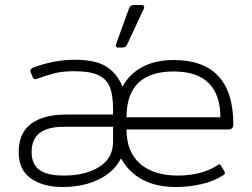

<svg xmlns="http://www.w3.org/2000/svg" viewBox="-20 -736 1012 771"><path d="M445 -553 447 -561 498 -702Q501 -710 505.5 -713Q510 -716 520 -716H547Q559 -716 559 -708Q559 -703 557 -700L490 -556Q487 -550 482.5 -547.5Q478 -545 470 -545H455Q445 -545 445 -553ZM55 -125Q55 -202 105 -239Q155 -276 245 -276H434V-299Q434 -353 421.5 -385.5Q409 -418 375.5 -434Q342 -450 280 -450Q232 -450 201.5 -442.5Q171 -435 130 -420L122 -418Q114 -418 110 -429L103 -446Q102 -448 102 -452Q102 -461 117 -466Q199 -496 280 -496Q362 -496 405.5 -469.5Q449 -443 472 -388Q500 -440 552.5 -467.5Q605 -495 677 -495Q917 -495 917 -236Q917 -227 912 -221.5Q907 -216 897 -216H488Q488 -127 542 -79Q596 -31 695 -31Q742 -31 783.5 -42Q825 -53 854 -73Q858 -76 861 -76Q865 -76 868 -70L881 -48Q883 -45 883 -41Q883 -37 876 -32Q839 -8 788.5 3.5Q738 15 687 15Q531 15 466 -100Q436 -43 373.5 -14Q311 15 232 15Q153 15 104 -19.5Q55 -54 55 -125ZM865 -265Q865 -355 818.5 -402Q772 -449 677 -449Q488 -449 488 -265ZM434 -167V-227H237Q173 -227 140 -202.5Q107 -178 107 -125Q107 -77 138 -54Q169 -31 236 -31Q322 -31 378 -65.5Q434 -100 434 -167Z"/></svg>

Font: Mitr ExtraLight
Style: Regular
Weight: 250
Designer: Thanarat Vachiruckul
Foundry: Cadson Demak Co.,Ltd.
Version: Version 1.000